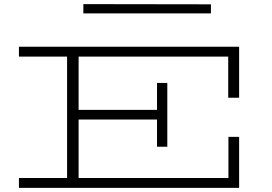

<svg xmlns="http://www.w3.org/2000/svg" viewBox="-20 -913 1321 933"><path d="M1089 -438V-638H362V-379H743V-510H793V-200H743V-332H362V-48H1090V-248H1142V0H72V-48H306V-638H72V-686H1142V-438ZM1005 -848H385V-893L1005 -892Z"/></svg>

Font: BioRhyme Expanded Light
Style: Regular
Weight: 300
Width: 7
Designer: Aoife Mooney
Foundry: Aoife Mooney Type
Version: Version 1.000